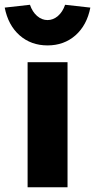

<svg xmlns="http://www.w3.org/2000/svg" viewBox="-54 -796 404 816"><path d="M63.3 0V-531.7H233V0ZM148 -603Q78 -603 29.3 -645.8Q-19.3 -688.7 -34 -763.7L73.3 -775.7Q83.7 -745.3 103.8 -728Q124 -710.7 148 -710.7Q172 -710.7 192.2 -728Q212.3 -745.3 222.7 -775.7L330 -763.7Q315.3 -688.7 266.7 -645.8Q218 -603 148 -603Z"/></svg>

Font: Lexend Medium
Style: Regular
Weight: 500
Designer: Bonnie Shaver-Troup, Thomas Jockin
Foundry: Lexend
Version: Version 1.005